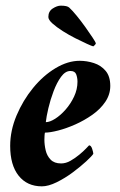

<svg xmlns="http://www.w3.org/2000/svg" viewBox="-20 -653 424 679"><path d="M310 -489Q305 -490 287.5 -498Q270 -506 247 -517.5Q224 -529 202 -543Q180 -557 165.5 -570Q151 -583 151 -593Q151 -613 166.5 -623Q182 -633 195 -633Q218 -633 225 -626Q236 -616 251.5 -597Q267 -578 282 -557Q297 -536 307.5 -520Q318 -504 319 -500Q318 -496 315 -493.5Q312 -491 310 -489ZM262 -438Q287 -438 312 -430Q337 -422 353.5 -402.5Q370 -383 370 -349Q370 -319 352.5 -293Q335 -267 306.5 -247Q278 -227 246.5 -213Q215 -199 186 -191.5Q157 -184 139 -184Q138 -182 137.5 -172.5Q137 -163 137 -159Q137 -141 141.5 -121.5Q146 -102 159 -88.5Q172 -75 196 -75Q213 -75 229.5 -84.5Q246 -94 260.5 -106Q275 -118 284.5 -128Q294 -138 295 -139Q302 -139 306 -126.5Q310 -114 310 -109Q305 -101 285 -82.5Q265 -64 237.5 -43.5Q210 -23 180.5 -8.5Q151 6 128 6Q76 6 46 -31.5Q16 -69 16 -137Q16 -191 38.5 -244.5Q61 -298 97 -342Q133 -386 176.5 -412Q220 -438 262 -438ZM142 -221Q156 -221 175 -233Q194 -245 212 -265.5Q230 -286 242 -311.5Q254 -337 254 -364Q254 -378 249.5 -390Q245 -402 229 -402Q211 -402 196 -381.5Q181 -361 169.5 -330.5Q158 -300 151 -270Q144 -240 142 -221Z"/></svg>

Font: Amiri
Style: Bold Italic
Weight: 700
Italic angle: 10°
Designer: Khaled Hosny
Version: Version 0.113